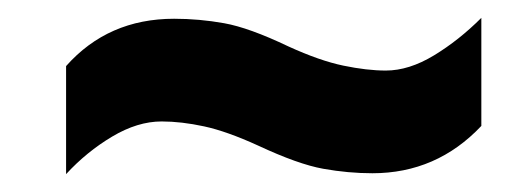

<svg xmlns="http://www.w3.org/2000/svg" viewBox="-20 -460 574 215"><path d="M269 -297Q314 -276 342 -271Q370 -266 397 -266Q469 -266 519 -319V-440Q494 -415 466 -398Q438 -381 412 -381Q391 -381 364.5 -386.5Q338 -392 303 -408Q259 -429 231 -434Q203 -439 175 -439Q101 -439 54 -386V-265Q77 -290 105.5 -307Q134 -324 161 -324Q183 -324 208.5 -318.5Q234 -313 269 -297Z"/></svg>

Font: Noto Sans Display Extra
Style: Italic
Weight: 800
Italic angle: -12°
Designer: Monotype Design Team
Foundry: Monotype Imaging Inc.
Version: Version 1.900